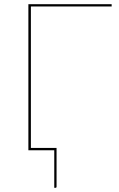

<svg xmlns="http://www.w3.org/2000/svg" viewBox="-20 -720 570 920"><path d="M128 -689V-11H251V174.5Q251 180 245.5 180H240V0H116V-700H515V-689Z"/></svg>

Font: Lato 2
Style: Regular
Weight: 100
Designer: Lukasz Dziedzic with Adam Twardoch and Botio Nikoltchev
Foundry: tyPoland Lukasz Dziedzic
Version: Version 2.015; 2015-08-06; http://www.latofonts.com/